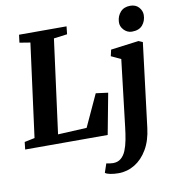

<svg xmlns="http://www.w3.org/2000/svg" viewBox="-108 -898 1136 1250"><g transform="rotate(-10 460.0 -273.0)"><path d="M1.5 0 7 -49 74.5 -63 156 -680 85.5 -691.5 92 -743H406L400.5 -691.5L311.5 -680L229.5 -60L420 -69.5L517.5 -281L598 -270.5L547 0ZM809 0Q799 82 765.2 139.5Q731.5 197 681.8 227.2Q632 257.5 574 257.5Q545.5 257.5 520.5 252.8Q495.5 248 486 239.5L506 180.5Q513 182.5 526.5 184.5Q540 186.5 550 186.5Q581.5 186.5 602.2 169.2Q623 152 635.5 121.8Q648 91.5 655.5 52Q663 12.5 668 -31.5L720 -471.5L656 -501.5L665.5 -543.5L850.5 -567.5L877.5 -556ZM820 -635Q789.5 -635 767 -658.8Q744.5 -682.5 746.5 -712.5Q748.5 -750.5 772 -776.8Q795.5 -803 837 -803Q873 -803 893.5 -780.2Q914 -757.5 914 -729Q913.5 -690 890.5 -662.5Q867.5 -635 820 -635Z"/></g></svg>

Font: Merriweather ExtraBold
Style: Italic
Weight: 800
Italic angle: -7.8°
Version: Version 2.101